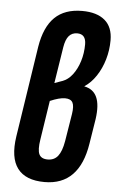

<svg xmlns="http://www.w3.org/2000/svg" viewBox="-51 -726 473 768"><g transform="rotate(5 185.5 -341.5)"><path d="M157 6Q81 6 48.5 -37Q16 -80 29 -166L85 -531Q98 -611 138 -650Q178 -689 248 -689Q307 -689 339 -662Q371 -635 371 -582Q371 -542 360 -504.5Q349 -467 329 -437Q309 -407 283 -390V-389Q319 -382 333 -351Q347 -320 339 -263L323 -163Q310 -79 268.5 -36.5Q227 6 157 6ZM162 -85Q188 -85 203 -104Q218 -123 225 -164L243 -275Q248 -307 240.5 -321Q233 -335 210 -335Q187 -335 150 -319L126 -163Q119 -120 127.5 -102.5Q136 -85 162 -85ZM162 -392 193 -403Q216 -411 233.5 -434Q251 -457 261 -489Q271 -521 271 -557Q271 -598 236 -598Q215 -598 202.5 -583.5Q190 -569 185 -538Z"/></g></svg>

Font: Sofia Sans Extra Condensed
Style: Bold Italic
Weight: 700
Italic angle: -9°
Designer: Botio Nikoltchev, Ani Petrova
Foundry: lettersoup
Version: Version 4.101